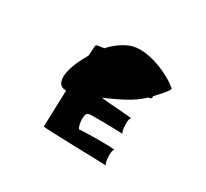

<svg xmlns="http://www.w3.org/2000/svg" viewBox="-115 -1030 959 893"><g transform="rotate(30 364.5 -583.5)"><path d="M167 -536C174 -524 187 -519 203 -519C199 -419 197 -327 197 -323C196 -318 521 -312 537 -310C526 -317 521 -395 537 -392C527 -399 358 -396 346 -393C332 -404 325 -478 348 -476C332 -482 515 -478 531 -476C520 -482 515 -560 531 -558C523 -563 423 -566 364 -574C474 -621 518 -651 549 -682C565 -685 567 -685 567 -700C595 -729 629 -767 623 -773C576 -816 437 -882 352 -847C322 -835 286 -810 259 -779C235 -776 218 -773 217 -770C215 -768 214 -746 212 -712C172 -646 146 -573 167 -536Z"/></g></svg>

Font: Ampere
Style: SuExt
Weight: 400
Version: Version 1